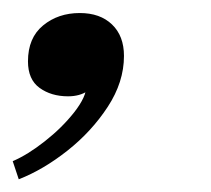

<svg xmlns="http://www.w3.org/2000/svg" viewBox="-31 -138 332 302"><path d="M-1.5 144 -11 115.5Q12.5 105.5 39.5 84.2Q66.5 63 85.8 38.5Q105 14 105 -3.5Q105 -8.5 103.8 -12.5Q102.5 -16.5 101 -19.5H129.5Q119.5 -3.5 107 5Q94.5 13.5 76 13.5Q49.5 13.5 31.2 0.2Q13 -13 13 -41.5Q13 -78.5 36.8 -98Q60.5 -117.5 94.5 -117.5Q126.5 -117.5 145.2 -99.5Q164 -81.5 164 -50Q164 -9 138.5 30Q113 69 75 99Q37 129 -1.5 144Z"/></svg>

Font: Epilogue Medium
Style: Italic
Weight: 500
Italic angle: -12°
Designer: Tyler Finck
Foundry: Etcetera Type Co
Version: Version 2.112